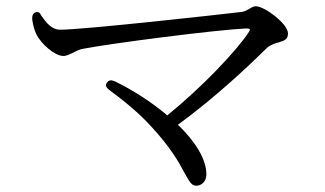

<svg xmlns="http://www.w3.org/2000/svg" viewBox="-20 -633 1040 614"><path d="M607 -39C624 -39 640 -52 640 -75C640 -126 602 -183 549 -234C672 -324 778 -425 835 -481C846 -490 861 -495 873 -498C889 -503 901 -507 901 -526C901 -557 826 -613 798 -613C790 -613 783 -608 776 -604C769 -600 764 -597 754 -595C679 -586 246 -538 173 -538C144 -538 128 -561 112 -583C111 -585 109 -588 108 -590C104 -595 98 -596 92 -593C86 -590 82 -583 83 -571C86 -548 92 -532 97 -522C111 -494 154 -454 183 -454C193 -454 204 -460 215 -465C224 -470 234 -475 246 -477C333 -494 665 -537 766 -542C780 -542 782 -540 776 -531C738 -472 626 -354 515 -264C462 -309 401 -347 347 -373C336 -378 328 -377 322 -369C316 -361 319 -353 330 -345C380 -308 426 -270 464 -228C526 -161 552 -114 569 -82C584 -55 592 -39 607 -39Z"/></svg>

Font: 寒蝉锦书宋
Style: Regular
Weight: 400
Designer: 寒蝉锦书宋{Warren} 思源宋体{Ryoko NISHIZUKA 西塚涼子 (kana & ideographs); Frank Grießhammer (Latin, Greek & Cyrillic); Wenlong ZHANG 
Foundry: Adobe & ChillType
Version: Version 2.000;Glyphs 3.1.1 (3135)